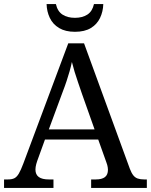

<svg xmlns="http://www.w3.org/2000/svg" viewBox="-20 -928 745 948"><path d="M0 0V-42H19Q39 -42 51 -48Q63 -54 73 -71Q83 -88 95 -120L317 -714H395L621 -95Q629 -74 638 -62.5Q647 -51 660 -46.5Q673 -42 692 -42H705V0H430V-42H453Q483 -42 498 -53.5Q513 -65 513 -90Q513 -96 512 -101.5Q511 -107 509.5 -113.5Q508 -120 505 -127L465 -239H202L164 -134Q161 -126 159 -118Q157 -110 156 -103.5Q155 -97 155 -91Q155 -66 171.5 -54Q188 -42 221 -42H244V0ZM221 -289H447L385 -464Q375 -494 365.5 -521Q356 -548 348.5 -573Q341 -598 335 -622Q330 -598 323.5 -575.5Q317 -553 309 -528.5Q301 -504 289 -473ZM350 -771Q303 -771 272 -789.5Q241 -808 226 -839.5Q211 -871 210 -908H256Q264 -872 288.5 -856Q313 -840 350 -840Q387 -840 411.5 -856Q436 -872 444 -908H490Q489 -871 474 -839.5Q459 -808 428.5 -789.5Q398 -771 350 -771Z"/></svg>

Font: Noto Serif Ethiopic
Style: Regular
Weight: 400
Designer: Monotype Design Team
Foundry: Monotype Imaging Inc.
Version: Version 2.102